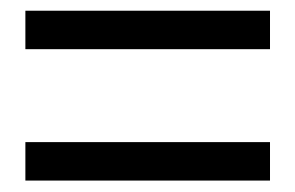

<svg xmlns="http://www.w3.org/2000/svg" viewBox="-20 -544 540 351"><path d="M473.6 -213.9H26.4V-284.2H473.6ZM473.6 -454.1H26.4V-524.4H473.6Z"/></svg>

Font: Gen Shin Gothic Monospace Regular
Style: Regular
Weight: 400
Designer: [Source Han Sans]
Ryoko NISHIZUKA  (kana & ideographs); Paul D. Hunt (Latin, Greek & Cyrillic); Wenlong ZHANG  (bopomofo
Version: Version 1.002.20150607